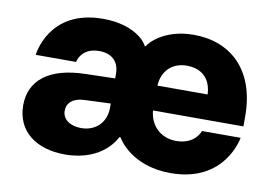

<svg xmlns="http://www.w3.org/2000/svg" viewBox="-64 -642 1080 753"><g transform="rotate(10 476.5 -265.0)"><path d="M234 10C389 10 433 -94 433 -94H438C442 -86 500 10 655 10C873 10 902 -174 902 -174H748C748 -174 731 -118 655 -118C588 -118 549 -166 545 -220H905V-260C905 -447 796 -540 652 -540C531 -540 478 -474 473 -463H469C466 -474 420 -540 290 -540C73 -540 54 -355 54 -355H215C215 -355 224 -413 297 -413C351 -413 377 -381 377 -337V-318L260 -315C113 -312 40 -250 40 -152C40 -49 119 10 234 10ZM545 -319C549 -383 592 -416 645 -416C702 -416 742 -385 745 -319ZM279 -103C236 -103 204 -124 204 -159C204 -189 226 -213 278 -214L377 -218V-200C377 -143 337 -103 279 -103Z"/></g></svg>

Font: Be Vietnam Pro ExtraBold
Style: Regular
Weight: 800
Designer: Lam Bao, Tony Le, Vietanh Nguyen
Foundry: Yellow Type Foundry
Version: Version 1.002